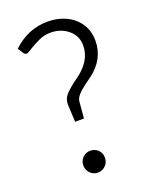

<svg xmlns="http://www.w3.org/2000/svg" viewBox="-137 -794 693 877"><g transform="rotate(-20 209.0 -355.5)"><path d="M162 -330V-334Q162 -360 182.5 -381.5Q203 -403 241 -430Q320 -486 320 -561Q320 -608 284.5 -637.5Q249 -667 199 -667Q170 -667 145 -656Q120 -645 89 -626Q70 -614 66 -614Q57 -614 51 -622L34 -649Q108 -719 204 -719Q253 -719 293 -700Q333 -681 356.5 -645.5Q380 -610 380 -563Q380 -473 301 -414Q294 -409 269.5 -391Q245 -373 231 -357Q217 -341 216 -326L209 -246H166ZM133 -45Q133 -67 148 -82.5Q163 -98 185 -98Q208 -98 223 -83Q238 -68 238 -45Q238 -23 222.5 -7.5Q207 8 185 8Q163 8 148 -7.5Q133 -23 133 -45Z"/></g></svg>

Font: Aleo Light
Style: Regular
Weight: 300
Designer: Alessio Laiso
Foundry: Alessio Laiso
Version: Version 2.000